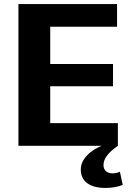

<svg xmlns="http://www.w3.org/2000/svg" viewBox="-20 -720 642 948"><path d="M193 -112H562V0H71V-700H558V-588H193L228 -675V-346L193 -404H538V-294H193L228 -352V-25ZM501 208Q444 208 411.5 185Q379 162 379 117Q379 80 409 48Q439 16 493 -5L562 0Q527 24 509 47.5Q491 71 491 95Q491 114 503 125Q515 136 535 136Q555 136 572 128L586 193Q569 200 547 204Q525 208 501 208Z"/></svg>

Font: Pathway Extreme
Style: Bold
Weight: 700
Designer: Eduardo Rodriguez Tunni
Foundry: Eduardo Rodriguez Tunni
Version: Version 1.001;gftools[0.9.26]